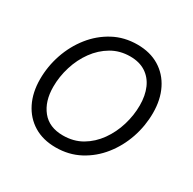

<svg xmlns="http://www.w3.org/2000/svg" viewBox="-127 -669 816 811"><g transform="rotate(30 281.0 -263.5)"><path d="M239.3 11.2Q177.2 11.2 132.3 -16.1Q87.4 -43.5 63 -92.5Q38.6 -141.6 38.6 -206.1Q38.6 -268.6 58.8 -327.9Q79.1 -387.2 116.7 -434.6Q154.3 -481.9 206.5 -510Q258.8 -538.1 322.8 -538.1Q384.8 -538.1 429.7 -510.7Q474.6 -483.4 499 -434.3Q523.4 -385.3 523.4 -320.3Q523.4 -257.3 503.2 -198Q482.9 -138.7 445.3 -91.6Q407.7 -44.4 355.5 -16.6Q303.2 11.2 239.3 11.2ZM240.7 -47.9Q292.5 -47.9 332.8 -71.5Q373 -95.2 401.4 -135Q429.7 -174.8 444.3 -223.1Q459 -271.5 459 -320.3Q459 -367.7 443.4 -403.6Q427.7 -439.5 397 -459.5Q366.2 -479.5 321.3 -479.5Q271 -479.5 230.7 -455.8Q190.4 -432.1 161.9 -392.8Q133.3 -353.5 118.2 -304.7Q103 -255.9 103 -206.1Q103 -135.3 138.2 -91.6Q173.3 -47.9 240.7 -47.9Z"/></g></svg>

Font: Inter 24pt Light
Style: Italic
Weight: 300
Italic angle: -9.3988°
Designer: Rasmus Andersson
Foundry: rsms
Version: Version 4.001;git-66647c0bb